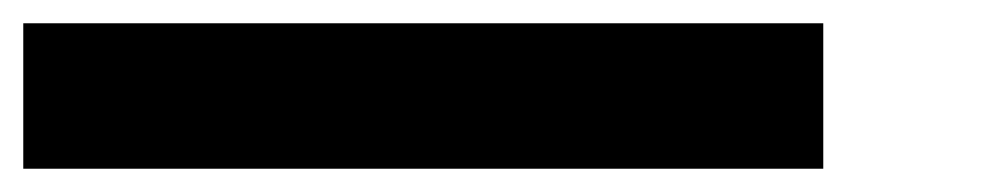

<svg xmlns="http://www.w3.org/2000/svg" viewBox="-20 -520 852 165"><path d="M0 -375H687.5V-500H0Z"/></svg>

Font: Faithful 32x
Style: Semibold
Weight: 400
Foundry: Faithful Resource Pack
Version: Version 1.0; January 27, 2023